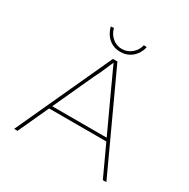

<svg xmlns="http://www.w3.org/2000/svg" viewBox="-191 -1048 1203 1222"><g transform="rotate(30 410.5 -437.0)"><path d="M72 0 394 -700H427L750 0H724L471 -547Q466 -559 458 -576Q450 -593 441.5 -611.5Q433 -630 424 -649.5Q415 -669 407 -687H412Q405 -671 397 -652.5Q389 -634 380.5 -614.5Q372 -595 364 -577.5Q356 -560 348 -546L97 0ZM188 -224 198 -246H626L635 -224ZM411 -762Q377 -762 350 -776Q323 -790 305 -815Q287 -840 279 -872L301 -874Q311 -834 341 -808.5Q371 -783 411 -783Q450 -783 481 -808.5Q512 -834 521 -874L543 -872Q536 -840 517.5 -815Q499 -790 472 -776Q445 -762 411 -762Z"/></g></svg>

Font: Lexend Peta Thin
Style: Regular
Weight: 250
Version: Version 1.007